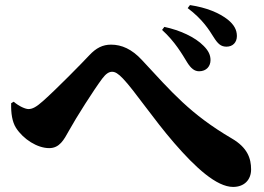

<svg xmlns="http://www.w3.org/2000/svg" viewBox="-20 -764 1040 757"><path d="M873 -580C898 -580 914 -597 914 -622C914 -647 902 -667 879 -686C845 -713 795 -734 729 -744L720 -732C780 -687 805 -645 822 -618C839 -591 851 -580 873 -580ZM765 -483C794 -483 810 -503 810 -527C810 -547 802 -564 783 -583C749 -618 689 -645 628 -658L619 -646C670 -600 699 -549 718 -518C733 -494 747 -483 765 -483ZM899 -27C943 -27 970 -55 970 -96C970 -139 956 -182 894 -218C729 -315 658 -400 539 -528C500 -570 460 -588 418 -588C385 -588 359 -575 332 -546C304 -516 203 -413 150 -366C123 -342 108 -334 92 -334C81 -334 56 -344 34 -363L24 -357C23 -317 28 -284 43 -260C72 -215 127 -180 174 -180C215 -180 232 -213 252 -249C280 -300 350 -410 383 -454C398 -474 410 -481 422 -481C434 -481 446 -474 465 -454C510 -407 583 -297 667 -200C751 -103 834 -27 899 -27Z"/></svg>

Font: GenKiMin2 TW H
Style: Regular
Weight: 900
Version: Version 2.100;PS 2.1;hotconv 16.6.51;makeotf.lib2.5.65220 DE